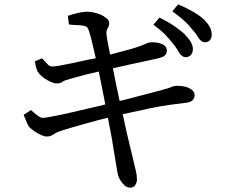

<svg xmlns="http://www.w3.org/2000/svg" viewBox="-20 -811 1040 886"><path d="M927 -616Q908 -616 895 -638Q887 -653 871 -671H870Q855 -692 835 -711Q815 -730 775 -759L802 -791Q887 -754 921 -721Q940 -702 948.5 -685.5Q957 -669 957 -652Q957 -635 948.5 -625.5Q940 -616 927 -616ZM836 -547H835Q818 -549 806 -569Q797 -585 784 -603Q768 -623 747.5 -645.5Q727 -668 697 -690L688 -697L716 -730Q762 -707 788 -688Q817 -668 833 -652Q852 -632 861 -616.5Q870 -601 870 -584Q870 -567 860.5 -557Q851 -547 836 -547ZM293 -738Q351 -757 381 -757Q396 -757 414 -753Q449 -746 471 -727Q484 -717 484 -705Q484 -693 480 -686Q471 -672 471 -661Q471 -641 488 -559L529 -570Q569 -580 601.5 -590Q634 -600 648 -607Q662 -614 670 -615Q676 -616 682 -616Q721 -616 740 -600Q750 -591 750 -577Q750 -560 734 -550Q722 -544 697.5 -539Q673 -534 595.5 -517Q518 -500 501 -496Q513 -433 532 -345Q556 -350 614 -366Q753 -401 770 -409Q782 -415 799 -415Q839 -415 862 -399Q878 -388 878 -372Q878 -360 870 -350Q862 -340 840 -337Q756 -327 714.5 -319.5Q673 -312 626 -301Q591 -294 546 -284L552 -258Q565 -196 577 -148Q589 -100 595.5 -71Q602 -42 607 -22Q612 -2 612 17Q612 29 606 40Q599 55 580 55Q567 55 555.5 45Q544 35 536 22Q528 9 525 -1.5Q522 -12 514 -63L501 -141Q499 -160 489 -209Q484 -238 478 -268Q444 -260 371 -239.5Q298 -219 269.5 -210Q241 -201 230 -193Q215 -181 196 -181Q185 -181 169 -188Q134 -205 114 -226Q108 -235 103.5 -246.5Q99 -258 89 -281L123 -303Q148 -281 158.5 -274Q169 -267 177.5 -267Q186 -267 212.5 -272Q239 -277 277 -285Q315 -293 355.5 -303Q396 -313 433 -321Q451 -325 466 -329Q438 -472 436 -481Q404 -473 373 -466Q327 -454 301 -446.5Q275 -439 269 -434Q259 -426 242 -426Q231 -426 214.5 -433Q198 -440 183 -451Q155 -471 149 -492Q145 -502 141 -528L174 -542Q190 -524 200 -514Q210 -504 220 -504Q230 -504 255 -508Q304 -517 384 -535L422 -542Q407 -609 398.5 -641.5Q390 -674 383 -684Q378 -693 340 -695Q322 -695 298 -698Z"/></svg>

Font: Early Summer Mincho Screen
Style: Regular
Weight: 400
Designer: GuiWonder
Version: Version 1.002